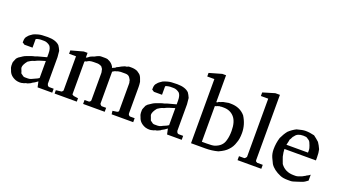

<svg xmlns="http://www.w3.org/2000/svg" viewBox="-47 -843 2153 1215"><g transform="rotate(20 1029.5 -235.5)"><path d="M214.7 -174.7Q169.3 -162.7 148 -150.7Q132 -146.7 122.7 -140.7Q113.3 -134.7 106.7 -130.7Q84 -102.7 84 -84Q84 -78.7 88.7 -68.7Q93.3 -58.7 94 -54Q94.7 -49.3 97.3 -46.7Q102.7 -44 106 -40.7Q109.3 -37.3 114 -34.7Q118.7 -32 125.3 -32Q137.3 -32 146.7 -32Q160 -32 170.7 -38Q181.3 -44 189.3 -46.7Q197.3 -49.3 202.7 -52.7Q208 -56 214.7 -60ZM272 -264 276 -222.7V-44Q276 -41.3 279.3 -34.7Q282.7 -28 290.7 -26.7H321.3V0H222.7L214.7 -37.3Q196 -22.7 178.7 -14.7Q176 -10.7 171.3 -9.3Q166.7 -8 162.7 -5.3Q153.3 0 144 0Q130.7 6.7 124 6.7Q118.7 9.3 105.3 9.3Q92 9.3 78.7 5.3Q38.7 -9.3 28 -44Q20 -60 20 -72V-90.7Q20 -96 23.3 -103.3Q26.7 -110.7 32 -124Q42.7 -137.3 52 -141.3Q60 -146.7 68 -152Q76 -157.3 88.7 -162Q101.3 -166.7 114 -171.3Q126.7 -176 141.3 -178.7Q157.3 -185.3 174.7 -189.3Q192 -193.3 214.7 -200V-225.3Q214.7 -261.3 200 -276Q180 -290.7 161.3 -290.7H138.7Q130.7 -290.7 114.7 -286.7Q110.7 -284 106.7 -282.7V-225.3H52L44 -230.7Q44 -232 42 -232Q40 -232 37.3 -234.7V-244Q37.3 -268 49.3 -278.7Q56 -288 64 -293.3Q72 -298.7 81.3 -305.3Q113.3 -318.7 136.7 -320Q160 -321.3 174.7 -321.3Q229.3 -321.3 254.7 -296Q264 -282.7 272 -264Z M378.7 -32Q384 -32 384 -40V-268H337.3V-290.7L420 -313.3H445.3V-281.3Q452 -282.7 468 -296Q474.7 -298.7 481.3 -302Q488 -305.3 494.7 -306.7Q520 -321.3 533.3 -321.3Q549.3 -321.3 560.7 -321.3Q572 -321.3 580 -318.7Q582.7 -316 588 -314.7Q608 -305.3 620 -285.3Q622.7 -280 622.7 -276Q628 -280 635.3 -282Q642.7 -284 648 -290.7Q654.7 -293.3 662 -297.3Q669.3 -301.3 676 -305.3Q696 -316 709.3 -316Q716 -321.3 724 -321.3H738.7Q760 -321.3 778.7 -313.3Q788 -306.7 794.7 -302Q801.3 -297.3 806 -289.3Q810.7 -281.3 813.3 -273.3Q816 -265.3 820 -254.7Q822.7 -236 822.7 -221.3V-44Q822.7 -32 834.7 -26.7H866.7V0H721.3L718.7 -22.7L746.7 -26.7Q752 -26.7 756 -32Q758.7 -32 758.7 -34.7V-221.3Q758.7 -228 756 -234.7Q756 -241.3 752.7 -246Q749.3 -250.7 746.7 -256Q737.3 -272 716 -272H684L665.3 -269.3Q654.7 -264 648 -264Q640 -260 632 -254.7V-40Q632 -36 637.3 -32Q641.3 -26.7 645.3 -26.7H674.7V0H529.3V-26.7H558.7Q561.3 -26.7 566 -30.7Q570.7 -34.7 570.7 -40V-224Q570.7 -230.7 568 -237.3Q568 -249.3 558.7 -258.7Q557.3 -264 546 -268Q534.7 -272 528 -272Q510.7 -272 502.7 -272Q470.7 -272 458.7 -260Q450.7 -260 445.3 -254.7V-34.7Q445.3 -32 448 -32Q454.7 -26.7 458.7 -26.7L486.7 -22.7V0H337.3V-22.7L370.7 -26.7Q378.7 -26.7 378.7 -32Z M1086.7 -174.7Q1041.3 -162.7 1020 -150.7Q1004 -146.7 994.7 -140.7Q985.3 -134.7 978.7 -130.7Q956 -102.7 956 -84Q956 -78.7 960.7 -68.7Q965.3 -58.7 966 -54Q966.7 -49.3 969.3 -46.7Q974.7 -44 978 -40.7Q981.3 -37.3 986 -34.7Q990.7 -32 997.3 -32Q1009.3 -32 1018.7 -32Q1032 -32 1042.7 -38Q1053.3 -44 1061.3 -46.7Q1069.3 -49.3 1074.7 -52.7Q1080 -56 1086.7 -60ZM1144 -264 1148 -222.7V-44Q1148 -41.3 1151.3 -34.7Q1154.7 -28 1162.7 -26.7H1193.3V0H1094.7L1086.7 -37.3Q1068 -22.7 1050.7 -14.7Q1048 -10.7 1043.3 -9.3Q1038.7 -8 1034.7 -5.3Q1025.3 0 1016 0Q1002.7 6.7 996 6.7Q990.7 9.3 977.3 9.3Q964 9.3 950.7 5.3Q910.7 -9.3 900 -44Q892 -60 892 -72V-90.7Q892 -96 895.3 -103.3Q898.7 -110.7 904 -124Q914.7 -137.3 924 -141.3Q932 -146.7 940 -152Q948 -157.3 960.7 -162Q973.3 -166.7 986 -171.3Q998.7 -176 1013.3 -178.7Q1029.3 -185.3 1046.7 -189.3Q1064 -193.3 1086.7 -200V-225.3Q1086.7 -261.3 1072 -276Q1052 -290.7 1033.3 -290.7H1010.7Q1002.7 -290.7 986.7 -286.7Q982.7 -284 978.7 -282.7V-225.3H924L916 -230.7Q916 -232 914 -232Q912 -232 909.3 -234.7V-244Q909.3 -268 921.3 -278.7Q928 -288 936 -293.3Q944 -298.7 953.3 -305.3Q985.3 -318.7 1008.7 -320Q1032 -321.3 1046.7 -321.3Q1101.3 -321.3 1126.7 -296Q1136 -282.7 1144 -264Z M1365.3 -316 1393.3 -321.3H1406.7Q1469.3 -321.3 1505.3 -278.7Q1537.3 -228 1537.3 -170.7Q1537.3 -129.3 1526.7 -104Q1517.3 -72 1494.7 -49.3Q1477.3 -29.3 1436 -10.7Q1396 0 1352 0H1256V-432H1208V-456L1292 -480H1317.3V-298.7Q1326.7 -298.7 1330.7 -305.3Q1338.7 -306.7 1349.3 -311.3Q1360 -316 1365.3 -316ZM1329.3 -276 1317.3 -272V-32H1349.3Q1386.7 -32 1400 -36Q1452 -52 1462.7 -97.3Q1470.7 -124 1470.7 -160Q1470.7 -222.7 1444 -252.7Q1417.3 -282.7 1373.3 -282.7H1358.7Q1354.7 -281.3 1342.7 -281.3Q1338.7 -278.7 1336 -278.7Q1333.3 -278.7 1329.3 -276Z M1569.3 -26.7H1604Q1608 -26.7 1613.3 -32.7Q1618.7 -38.7 1618.7 -40V-432H1569.3V-456L1649.3 -480H1680V-40Q1680 -32 1685.3 -30.7L1692 -26.7H1729.3V0H1569.3Z M2036 -32Q2016 -16 2000 -10.7Q1984 -5.3 1976 -2.7Q1968 0 1961.3 2Q1954.7 4 1946 6.7Q1937.3 9.3 1929.3 9.3H1910.7Q1878.7 9.3 1860 1.3Q1809.3 -20 1788 -53.3Q1781.3 -65.3 1770.7 -89.3Q1760 -113.3 1760 -142.7Q1760 -184 1772 -222.7Q1785.3 -252 1804 -276Q1826.7 -297.3 1853.3 -310.7Q1892 -321.3 1910.7 -321.3Q1938.7 -321.3 1970.7 -313.3Q1990.7 -298.7 2008 -282.7Q2020 -265.3 2030.7 -241.3Q2036 -220 2036 -188V-168H1824Q1824 -148 1830.7 -118.7Q1834.7 -109.3 1838 -98Q1841.3 -86.7 1846.7 -74.7Q1877.3 -32 1934.7 -32H1948Q1962.7 -32 1989.3 -44Q1994.7 -48 2001.3 -50.7Q2008 -53.3 2012 -57.3Q2029.3 -65.3 2036 -72ZM1972 -212Q1972 -221.3 1970 -228Q1968 -234.7 1965.3 -242.7Q1957.3 -266.7 1948.7 -273.3Q1940 -280 1934.7 -282.7Q1929.3 -288 1908 -288Q1868 -288 1853.3 -264Q1846.7 -258.7 1844 -251.3Q1841.3 -244 1834.7 -234.7Q1833.3 -222.7 1826.7 -197.3H1972Z"/></g></svg>

Font: Peddana
Style: Regular
Weight: 400
Designer: Appaji Ambarisha Darbha
Foundry: Appaji Ambarisha Darbha
Version: Version 1.0.4; ttfautohint (v1.2.25-373a) -l 7 -r 28 -G 50 -